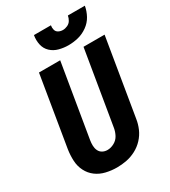

<svg xmlns="http://www.w3.org/2000/svg" viewBox="-227 -1058 1040 1176"><g transform="rotate(-30 292.5 -470.5)"><path d="M245 8Q279 8 313 1.5Q347 -5 379.5 -22Q412 -39 437 -66Q462 -93 476 -125.5Q490 -158 495 -192L585 -735H436L349 -212Q345 -187 332.5 -163.5Q320 -140 296 -127Q272 -114 248 -114Q229 -114 213.5 -122.5Q198 -131 190.5 -147Q183 -163 182.5 -181.5Q182 -200 185 -219L271 -735H121L39 -239Q33 -199 35 -160Q37 -121 54 -87.5Q71 -54 100.5 -32Q130 -10 168 -1Q206 8 245 8ZM362 -789Q397 -789 431.5 -797.5Q466 -806 497 -828Q528 -850 545.5 -882Q563 -914 569 -949H449Q446 -932 437 -917Q428 -902 411.5 -894.5Q395 -887 379 -887Q362 -887 348 -894.5Q334 -902 330 -917.5Q326 -933 329 -949H209Q203 -915 210 -882.5Q217 -850 240.5 -828Q264 -806 296.5 -797.5Q329 -789 362 -789Z"/></g></svg>

Font: Iosevka Sparkle Heavy Oblique
Style: Regular
Weight: 900
Italic angle: -9°
Designer: Belleve Invis
Foundry: Belleve Invis
Version: Version 4.5.0; ttfautohint (v1.8.3)